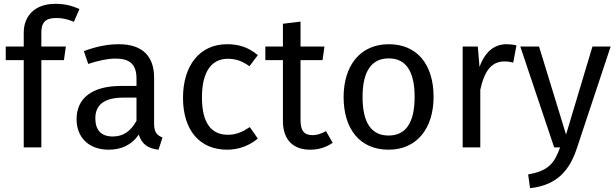

<svg xmlns="http://www.w3.org/2000/svg" viewBox="-20 -770 3220 1003"><path d="M274 -676C301 -676 332 -671 366 -656L395 -723C353 -741 319 -750 269 -750C162 -750 104 -687 104 -599V-527H10V-456H104V0H196V-456H314L324 -527H196V-600C196 -651 216 -676 274 -676Z M569 -57C509 -57 478 -90 478 -152C478 -224 527 -260 624 -260H693V-139C663 -84 623 -57 569 -57ZM785 -123V-364C785 -474 727 -539 600 -539C541 -539 483 -527 418 -503L441 -436C495 -454 544 -464 583 -464C656 -464 693 -436 693 -360V-321H612C465 -321 380 -260 380 -147C380 -53 443 12 548 12C612 12 668 -12 705 -67C721 -15 755 6 808 12L829 -52C802 -62 785 -77 785 -123Z M1166 -539C1023 -539 936 -427 936 -259C936 -89 1024 12 1166 12C1227 12 1280 -8 1327 -46L1285 -106C1245 -80 1214 -66 1170 -66C1087 -66 1035 -123 1035 -261C1035 -398 1087 -463 1170 -463C1214 -463 1247 -450 1283 -424L1327 -482C1278 -523 1228 -539 1166 -539Z M1683 -85C1657 -71 1636 -64 1613 -64C1567 -64 1550 -89 1550 -142V-456H1665L1675 -527H1550V-657L1458 -646V-527H1366V-456H1458V-138C1458 -40 1511 12 1600 12C1645 12 1683 0 1718 -24Z M2011 -465C2098 -465 2146 -401 2146 -264C2146 -126 2098 -62 2010 -62C1922 -62 1874 -126 1874 -263C1874 -401 1923 -465 2011 -465ZM2011 -539C1861 -539 1775 -426 1775 -263C1775 -96 1860 12 2010 12C2159 12 2245 -101 2245 -264C2245 -431 2161 -539 2011 -539Z M2626 -539C2562 -539 2513 -499 2485 -420L2476 -527H2397V0H2489V-301C2511 -402 2549 -449 2615 -449C2634 -449 2645 -447 2661 -443L2678 -533C2662 -537 2643 -539 2626 -539Z M3170 -527H3075L2937 -67L2796 -527H2698L2875 0H2906C2876 82 2846 123 2739 141L2749 213C2895 197 2957 115 2994 3Z"/></svg>

Font: Fira Math
Style: Regular
Weight: 400
Designer: Xiangdong Zeng
Foundry: Xiangdong Zeng
Version: Version 0.3.4